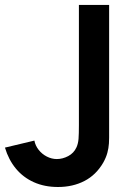

<svg xmlns="http://www.w3.org/2000/svg" viewBox="-20 -740 540 775"><path d="M214 14.8Q159.8 14.8 116.7 -4.5Q73.6 -23.8 44.1 -59.5Q14.6 -95.2 0 -144.2L118.8 -172.5Q122.6 -152.4 136 -135.2Q149.5 -118 169.1 -108Q188.7 -98 209.3 -98Q232.8 -98 255.5 -110Q278.2 -122.1 288.8 -145.5Q295.4 -160.1 297 -179.4Q298.5 -198.7 298.5 -235.3V-720H420.5V-235.3V-214.2Q420.9 -180.6 419.7 -161.3Q418.5 -142.1 413.3 -123Q408.1 -103.8 396.7 -83.5Q367.8 -33.7 320.7 -9.4Q273.7 14.8 214 14.8Z"/></svg>

Font: Hauora
Style: Regular
Weight: 400
Designer: Wayne Shih
Foundry: WCYS
Version: Version 1.001